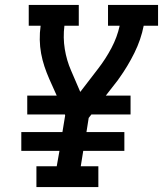

<svg xmlns="http://www.w3.org/2000/svg" viewBox="-20 -755 658 775"><path d="M127 0V-84H209L220 -146H66V-222H232L243 -289L242 -293H90V-369H209L179 -436Q168 -461 159.5 -486.5Q151 -512 146 -539Q141 -566 140.5 -594.5Q140 -623 144 -651H96V-735H298V-651H240Q234 -603 241.5 -557Q249 -511 267 -470L304 -384L377 -479Q407 -518 430 -561.5Q453 -605 463 -651H416V-735H618V-651H560Q549 -595 522.5 -541.5Q496 -488 461 -439Q461 -439 461 -439Q461 -439 461 -439L460 -438Q458 -435 456.5 -432.5Q455 -430 453 -428L407 -369H507V-293H349L338 -279L329 -222H482V-146H316L306 -84H377V0Z"/></svg>

Font: Iosevka Curly Slab MdExObl
Style: Regular
Weight: 500
Width: 7
Italic angle: -9°
Monospace: yes
Designer: Belleve Invis
Foundry: Belleve Invis
Version: Version 11.1.0; ttfautohint (v1.8.3)